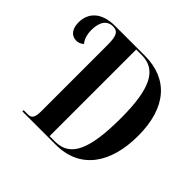

<svg xmlns="http://www.w3.org/2000/svg" viewBox="-172 -901 1088 1088"><g transform="rotate(45 372.5 -357.0)"><path d="M139 0H406C602 0 701 -147 701 -366C701 -594 591 -714 406 -714H169C55 -714 7 -655 7 -582C7 -532 30 -499 71 -499C90 -499 103 -506 116 -517C99 -535 89 -567 89 -602C89 -668 115 -704 162 -704C201 -704 214 -679 214 -609V-76C214 -28 203 -10 175 -10H139ZM391 -10H347V-704H391C511 -704 561 -602 561 -368C561 -112 511 -10 391 -10Z"/></g></svg>

Font: Noto Serif Display ExtraCondensed
Style: Bold
Weight: 700
Width: 2
Designer: Monotype Design Team
Foundry: Monotype Imaging Inc.
Version: Version 2.009